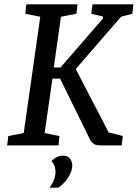

<svg xmlns="http://www.w3.org/2000/svg" viewBox="-20 -668 633 882"><path d="M13 0 18 -43 89 -57 165 -591 96 -605 101 -648H336L331 -605L260 -591L227 -358H258L453 -583V-592L399 -605L405 -648H593L588 -605L536 -591L328 -351L479 -60L544 -43L539 0H442Q421 0 410 -7.5Q399 -15 390 -34L256 -307H221L185 -57L253 -43L249 0ZM207 194Q220 179 227.5 159Q235 139 235 122Q235 109 231 96Q227 83 216 72Q228 60 241 53.5Q254 47 267 47Q292 47 302 61Q312 75 312 92Q312 118 293.5 147Q275 176 248 194Z"/></svg>

Font: Faustina Medium
Style: Italic
Weight: 500
Italic angle: -8°
Designer: Alfonso Garcia
Foundry: http://www.omnibus-type.com
Version: Version 1.200